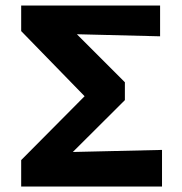

<svg xmlns="http://www.w3.org/2000/svg" viewBox="-20 -678 663 698"><path d="M57 0V-96L341 -382L315 -300L57 -565V-658H562V-546L160 -556L199 -614L434 -379V-314L169 -50L138 -123L569 -133V0Z"/></svg>

Font: Ysabeau Infant ExtraBold
Style: Regular
Weight: 800
Designer: Christian Thalmann (Catharsis Fonts)
Version: Version 2.001;gftools[0.9.30]; featfreeze: ss01,ss02,lnum